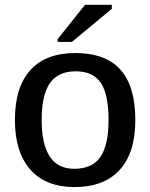

<svg xmlns="http://www.w3.org/2000/svg" viewBox="-20 -755 614 785"><path d="M533.2 -264.6Q533.2 -129.4 468.8 -59.8Q404.3 9.8 285.2 9.8Q166.5 9.8 103.8 -61.8Q41 -133.3 41 -264.6Q41 -398.4 104 -468.3Q167 -538.1 288.1 -538.1Q411.6 -538.1 472.4 -470.2Q533.2 -402.3 533.2 -264.6ZM423.8 -264.6Q423.8 -369.1 392.1 -416.3Q360.4 -463.4 289.6 -463.4Q217.3 -463.4 183.8 -414.8Q150.4 -366.2 150.4 -264.6Q150.4 -165.5 183.3 -115.2Q216.3 -64.9 283.7 -64.9Q357.9 -64.9 390.9 -113.8Q423.8 -162.6 423.8 -264.6ZM437 -718.8 273.9 -583.5H215.8V-595.2L327.6 -735.4H437Z"/></svg>

Font: Arimo Medium
Style: Regular
Weight: 500
Designer: Steve Matteson
Foundry: Monotype Imaging Inc.
Version: Version 1.33